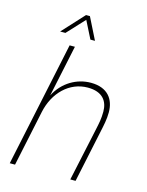

<svg xmlns="http://www.w3.org/2000/svg" viewBox="-131 -974 807 1054"><g transform="rotate(15 272.5 -447.0)"><path d="M110 -770H140L232 -869L282 -770H308L246 -894H224ZM30 0H60L127 -317C151 -431 233 -512 337 -512C423 -512 453 -464 453 -406C453 -366 447 -340 439 -302L374 0H404L467 -298C475 -336 483 -370 483 -410C483 -485 442 -542 347 -542C268 -542 190 -499 148 -417L210 -710H180Z"/></g></svg>

Font: Geist Thin
Style: Italic
Weight: 100
Italic angle: -12°
Designer: Basement.studio, Andrés Briganti, Mateo Zaragoza
Foundry: Basement.studio, Vercel, Andrés Briganti, Guido Ferreyra, Mateo Zaragoza
Version: Version 1.500